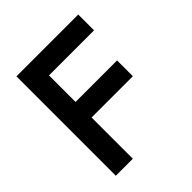

<svg xmlns="http://www.w3.org/2000/svg" viewBox="-199 -864 997 997"><g transform="rotate(-45 300.0 -365.0)"><path d="M80 0V-730H534V-614H203V-419H508V-303H205V0Z"/></g></svg>

Font: JetBrains Mono NL
Style: Bold
Weight: 700
Monospace: yes
Designer: Philipp Nurullin, Konstantin Bulenkov
Foundry: JetBrains
Version: Version 2.305; ttfautohint (v1.8.4.7-5d5b)